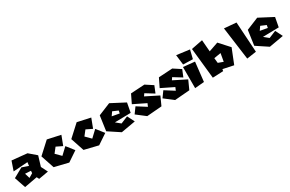

<svg xmlns="http://www.w3.org/2000/svg" viewBox="120 -1591 3986 2638"><g transform="rotate(-30 2112.5 -272.0)"><path d="M175 -91 151 -171 242 -166 239 -129ZM31 -277 259 -293 252 -237 151 -272 0 -188 60 -12 265 -50 284 -13 438 -40 386 -143 434 -301 321 -398 81 -422Z M795 -238 851 -385 645 -430 465 -265 536 -53 754 0 912 -106 820 -223 718 -127 639 -206 700 -284Z M1269 -238 1325 -385 1119 -430 939 -265 1010 -53 1228 0 1386 -106 1294 -223 1192 -127 1113 -206 1174 -284Z M1616 -316 1576 -259 1692 -238 1700 -280ZM1441 -353 1636 -433 1854 -319 1826 -170 1573 -165 1645 -106 1759 -153 1816 -40 1588 0 1408 -119Z M2254 -229 2298 -337 2183 -412 1964 -399 1899 -265 2093 -170 2073 -123 1928 -215 1862 -124 2001 -17 2237 -36 2299 -173 2098 -274 2123 -310Z M2696 -229 2740 -337 2625 -412 2406 -399 2341 -265 2535 -170 2515 -123 2370 -215 2304 -124 2443 -17 2679 -36 2741 -173 2540 -274 2565 -310Z M2763 -356V-21L2910 -34L2944 -338ZM2763 -544 2782 -385 2935 -381 2968 -517Z M3284 -138 3205 -167 3197 -246 3306 -264ZM2994 -509 3045 -24 3213 -31 3218 -60 3385 -25 3478 -258 3339 -411 3189 -359 3174 -544Z M3516 -534 3586 -15 3736 -37 3706 -518Z M3965 -316 3925 -259 4041 -238 4049 -280ZM3790 -353 3985 -433 4203 -319 4175 -170 3922 -165 3994 -106 4108 -153 4165 -40 3937 0 3757 -119Z"/></g></svg>

Font: Super Mario
Style: Regular
Weight: 400
Version: Version 1.0